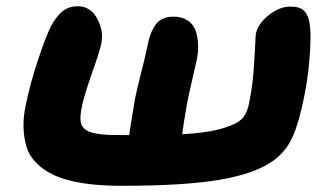

<svg xmlns="http://www.w3.org/2000/svg" viewBox="-20 -644 1031 614"><path d="M367.2 -49.8Q297.4 -49.8 243.9 -58.3Q190.4 -66.9 155.3 -82.8Q120.1 -98.6 97.2 -121.6Q74.2 -144.5 65.2 -173.6Q56.2 -202.6 55.2 -237.3Q54.2 -272 63 -311Q75.7 -374 101.1 -450.9Q126.5 -527.8 143.1 -560.1Q160.2 -592.3 180.4 -608.2Q200.7 -624 229 -624Q269 -624 290.5 -585Q312 -545.9 304.2 -505.9Q299.8 -482.9 274.4 -410.6Q249 -338.4 242.2 -305.2Q235.4 -272.5 237.8 -255.6Q240.2 -238.8 253.9 -229Q265.1 -220.7 288.3 -216.8Q311.5 -212.9 331.5 -212.4Q351.6 -211.9 393.1 -211.9Q394 -222.7 412.1 -330.1Q417.5 -356.4 431.4 -411.6Q445.3 -466.8 450.2 -490.2Q454.1 -511.7 458.7 -526.6Q463.4 -541.5 472.7 -557.9Q481.9 -574.2 497.3 -582.5Q512.7 -590.8 534.2 -590.8Q561 -590.8 579.3 -579.1Q597.7 -567.4 605 -547.4Q612.3 -527.3 613.5 -501.5Q614.7 -475.6 607.9 -446.8Q604 -428.2 593.3 -382.6Q582.5 -336.9 578.1 -313Q565.4 -240.2 563 -214.8Q663.6 -220.2 716.8 -242.2Q745.1 -252.4 758.3 -269.3Q771.5 -286.1 776.9 -315.9Q789.6 -376.5 793.5 -454.3Q797.4 -532.2 797.9 -534.2Q803.7 -566.9 838.6 -595Q873.5 -623 909.2 -623Q942.4 -623 956.1 -605.5Q969.7 -587.9 972.2 -550.8Q974.6 -518.1 969.7 -455.6Q964.8 -393.1 952.1 -332Q936.5 -252.9 915.8 -206.5Q895 -160.2 855 -130.9Q797.4 -88.9 683.8 -69.3Q570.3 -49.8 367.2 -49.8Z"/></svg>

Font: Shantell Sans Irregular
Style: Italic
Weight: 800
Italic angle: -11.31°
Designer: Stephen Nixon, Anya Danilova, Shantell Martin
Foundry: Arrow Type
Version: Version 1.006;[9816181b4]